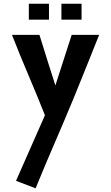

<svg xmlns="http://www.w3.org/2000/svg" viewBox="-20 -604 593 1024"><path d="M307.6 -584C307.6 -545.9 307.6 -517.6 307.6 -499C355.5 -499 391.6 -499 415 -499C415 -537.1 415 -565.4 415 -584ZM133.8 -584C133.8 -545.9 133.8 -517.6 133.8 -499C181.6 -499 217.8 -499 241.2 -499C241.2 -537.1 241.2 -565.4 241.2 -584ZM65.4 360.4 169.9 400.4C252 199.2 290 120.1 371.1 -76.2C418 -190.4 462.9 -303.7 508.8 -418H362.3L275.4 -148.4C247.1 -237.3 217.8 -328.1 190.4 -418H43.9C97.7 -278.3 165 -128.9 219.7 10.7Z"/></svg>

Font: DropForged
Style: Regular
Weight: 400
Designer: Antoine
Version: Version 1.0